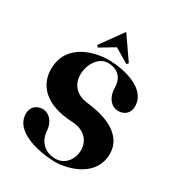

<svg xmlns="http://www.w3.org/2000/svg" viewBox="-211 -1025 1100 1188"><g transform="rotate(30 339.0 -431.5)"><path d="M354 -389C263 -399 227 -458 227 -520C227 -592 273 -666 337 -668H342C427 -666 453 -608 453 -552C453 -487 493 -441 542 -441C583 -441 619 -467 619 -517C619 -648 440 -684 342 -686H336C231 -686 53 -640 53 -459C53 -347 132 -250 328 -241C425 -237 465 -177 465 -116C465 -50 421 9 353 9C267 9 226 -55 223 -109C220 -175 181 -219 131 -219C90 -217 56 -191 56 -143C56 -9 256 24 353 27H365C458 25 631 -23 631 -186C631 -281 556 -367 354 -389ZM226 -730 237 -718 339 -779 441 -718 452 -730 341 -890Z"/></g></svg>

Font: Purple Purse
Style: Regular
Weight: 400
Designer: Astigmatic (AOETI)
Foundry: Astigmatic (AOETI)
Version: Version 1.000